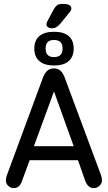

<svg xmlns="http://www.w3.org/2000/svg" viewBox="-20 -956 554 985"><path d="M380 -134 417 -29Q431 9 461 9Q478 9 490.5 -3Q503 -15 503 -31Q503 -44 498 -58L312 -558Q303 -582 290 -593.5Q277 -605 257 -605Q236 -605 223 -593.5Q210 -582 200 -557L15 -56Q13 -49 11.5 -42.5Q10 -36 10 -30Q10 -14 22.5 -2.5Q35 9 51 9Q81 9 93 -28L132 -134ZM358 -206H154L257 -487ZM257 -793Q208 -793 182 -771Q156 -749 156 -707Q156 -665 182 -642.5Q208 -620 257 -620Q307 -620 332.5 -642.5Q358 -665 358 -707Q358 -749 332.5 -771Q307 -793 257 -793ZM257 -751Q301 -751 301 -707Q301 -663 257 -663Q214 -663 214 -707Q214 -751 257 -751ZM346 -912Q346 -923 336.5 -929.5Q327 -936 302 -936Q283 -936 274 -930Q265 -924 255 -907L223 -847Q221 -842 219.5 -838Q218 -834 218 -832Q218 -823 225.5 -817Q233 -811 245 -811Q259 -811 268 -816Q277 -821 289 -834L337 -893Q346 -903 346 -912Z"/></svg>

Font: Beiruti Medium
Style: Regular
Weight: 500
Designer: Arlette Boutros
Foundry: Boutros
Version: Version 1.41